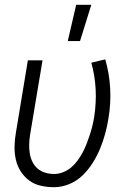

<svg xmlns="http://www.w3.org/2000/svg" viewBox="-20 -771 540 799"><path d="M205 8Q177 8 150 2Q123 -4 102 -19.5Q81 -35 66.5 -57.5Q52 -80 46 -106.5Q40 -133 40.5 -161Q41 -189 46 -218L96 -520H157L105 -209Q102 -189 101.5 -170Q101 -151 104 -132.5Q107 -114 115 -97.5Q123 -81 136.5 -69.5Q150 -58 168 -52.5Q186 -47 205 -47Q224 -47 243 -54.5Q262 -62 277 -75Q292 -88 304 -104.5Q316 -121 325 -138.5Q334 -156 341 -174Q348 -192 354 -210.5Q360 -229 364.5 -247.5Q369 -266 372 -285Q381 -343 378 -400Q375 -457 360 -510L418 -524Q435 -466 438.5 -403Q442 -340 431 -276Q426 -245 417.5 -214Q409 -183 396.5 -152.5Q384 -122 366 -93.5Q348 -65 324 -41.5Q300 -18 268.5 -5Q237 8 205 8ZM262 -600 297 -751H360L313 -600Z"/></svg>

Font: Iosevka Term Curly Light
Style: Italic
Weight: 300
Italic angle: -9°
Designer: Belleve Invis
Foundry: Belleve Invis
Version: Version 32.3.0